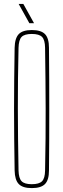

<svg xmlns="http://www.w3.org/2000/svg" viewBox="-20 -959 324 984"><path d="M143 5Q96 5 76 -16Q56 -37 55 -85Q53.5 -169.5 52.8 -246.8Q52 -324 52 -399.5Q52 -475 52.8 -552.2Q53.5 -629.5 55 -714Q56 -763 76 -784Q96 -805 143 -805Q190.5 -805 210.8 -784Q231 -763 231 -714Q232 -629.5 232.2 -552.2Q232.5 -475 232.5 -399.5Q232.5 -324 232.2 -246.8Q232 -169.5 231 -85Q231 -37 210.8 -16Q190.5 5 143 5ZM143 -15Q180.5 -15 195.5 -30.2Q210.5 -45.5 211 -85Q213 -171 213.5 -249.2Q214 -327.5 214 -403Q214 -478.5 213 -555Q212 -631.5 211 -714Q210.5 -754.5 195.5 -769.8Q180.5 -785 143 -785Q105.5 -785 90.8 -769.8Q76 -754.5 75 -714Q73 -631.5 72.2 -555Q71.5 -478.5 71.5 -403Q71.5 -327.5 72.5 -249.2Q73.5 -171 75 -85Q76 -45.5 90.8 -30.2Q105.5 -15 143 -15ZM130.5 -840 75.5 -939H99.5L154.5 -840Z"/></svg>

Font: Big Shoulders Display SC Thin
Style: Regular
Weight: 100
Designer: Patric King
Foundry: XO Type Co
Version: Version 2.002